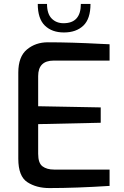

<svg xmlns="http://www.w3.org/2000/svg" viewBox="-20 -952 630 976"><path d="M73 -145V-583Q73 -664 117 -700.5Q161 -737 223 -737Q342 -737 492 -729L537 -727V-644H253Q174 -644 174 -565V-412L492 -406V-328L174 -321V-170Q174 -123 196 -106.5Q218 -90 255 -90H537V-7Q365 4 231 4Q165 4 119 -26Q73 -56 73 -145ZM172 -932H219Q219 -882 242.5 -858Q266 -834 303 -834Q391 -834 391 -932H440Q440 -856 403.5 -821.5Q367 -787 305 -787Q244 -787 208 -822Q172 -857 172 -932Z"/></svg>

Font: Exo Medium
Style: Regular
Weight: 500
Designer: Natanael Gama
Foundry: Natanael Gama
Version: Version 1.500; ttfautohint (v1.6)